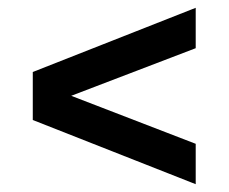

<svg xmlns="http://www.w3.org/2000/svg" viewBox="-20 -626 586 492"><path d="M481.5 -154 64 -318.5V-441.5L481.5 -606V-502.5L162.5 -380.5L481.5 -257.5Z"/></svg>

Font: Encode Sans SmBold
Style: Regular
Weight: 600
Designer: Multiple Designers
Foundry: Impallari Type
Version: Version 3.002; ttfautohint (v1.8.3) -l 8 -r 50 -G 200 -x 14 